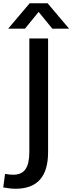

<svg xmlns="http://www.w3.org/2000/svg" viewBox="-74 -916 444 1178"><path d="M218 -896 350 -740H247L163 -843L79 -740H-24L108 -896ZM106 16V-680H221V18Q221 242 22 242Q-11 242 -54 234L-43 151Q-15 156 7 156Q59 156 82.5 122Q106 88 106 16Z"/></svg>

Font: Martel Sans DemiBold
Style: Regular
Weight: 600
Designer: Dan Reynolds and Mathieu Réguer
Foundry: Dan Reynolds and Mathieu Réguer
Version: Version 1.001;PS 001.001;hotconv 1.0.70;makeotf.lib2.5.58329